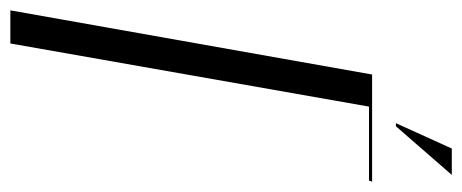

<svg xmlns="http://www.w3.org/2000/svg" viewBox="-288 -612 893 371"><g transform="rotate(90 158.5 -426.5)"><path d="M217 -745 311 -853H260L211 -745ZM-7 0H57L179 -693H322L324 -699H117Z"/></g></svg>

Font: Moniqa Ita Display
Style: Italic
Weight: 400
Italic angle: -10°
Designer: Rajesh Rajput
Foundry: Rajesh Rajput
Version: Version 1.000